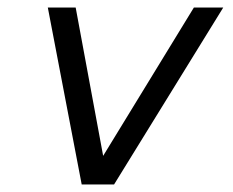

<svg xmlns="http://www.w3.org/2000/svg" viewBox="-20 -490 620 510"><path d="M197 0 107 -470H181L254 -76L495 -470H573L283 0Z"/></svg>

Font: Sometype Mono
Style: Italic
Weight: 400
Italic angle: -12°
Monospace: yes
Designer: Ryoichi Tsunekawa
Foundry: Dharma Type
Version: Version 1.000; ttfautohint (v1.8.3)